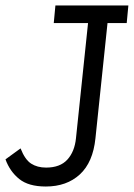

<svg xmlns="http://www.w3.org/2000/svg" viewBox="-23 -670 488 700"><path d="M179 -650H445L439 -586H369L325 -166Q316 -78 268 -34Q220 10 144 10Q81 10 47 -17.5Q13 -45 -3 -89L52 -129Q68 -88 90.5 -73.5Q113 -59 145 -59Q196 -59 222.5 -88Q249 -117 254 -166L298 -586H173Z"/></svg>

Font: Zilla Slab Regular
Style: Italic
Weight: 400
Italic angle: -6°
Designer: Typotheque.com
Foundry: Typotheque type foundry
Version: Version 1.1; 2017; ttfautohint (v1.6)